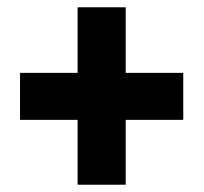

<svg xmlns="http://www.w3.org/2000/svg" viewBox="-20 -617 559 527"><path d="M193 -288V-110H325V-288H483V-417H325V-597H193V-417H35V-288Z"/></svg>

Font: Noto Sans Sinhala UI Condensed Black
Style: Regular
Weight: 900
Width: 3
Designer: Jelle Bosma - Monotype Design Team
Foundry: Monotype Imaging Inc.
Version: Version 2.006